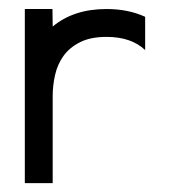

<svg xmlns="http://www.w3.org/2000/svg" viewBox="-20 -414 382 434"><path d="M98.6 -393.6 99.1 -354Q146.5 -393.6 220.7 -393.6Q270 -393.6 308.1 -376V-300.8Q276.9 -330.6 220.7 -330.6Q184.6 -330.6 160.9 -318.6Q137.2 -306.6 123.5 -287.6Q109.9 -268.6 104.5 -244.6Q99.1 -220.7 99.1 -196.8V0H36.1V-393.6Z"/></svg>

Font: Fibel Sued LRS
Style: Regular
Weight: 400
Designer: Peter Wiegel
Foundry: Peter Wiegel
Version: Version 000.000